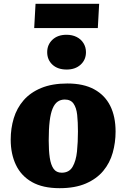

<svg xmlns="http://www.w3.org/2000/svg" viewBox="-20 -969 662 1005"><path d="M292 16Q204 16 147.5 -16Q91 -48 63.5 -105.5Q36 -163 36 -238Q36 -297 52 -350Q68 -403 103.5 -444Q139 -485 196 -508.5Q253 -532 333 -532Q417 -532 473 -501.5Q529 -471 557 -415Q585 -359 585 -280Q585 -223 570 -169.5Q555 -116 520.5 -74.5Q486 -33 429.5 -8.5Q373 16 292 16ZM303 -65Q342 -65 360 -96Q378 -127 383 -176Q388 -225 388 -281Q388 -330 384 -367.5Q380 -405 365 -426.5Q350 -448 319 -448Q298 -448 282 -437Q266 -426 255.5 -401Q245 -376 240 -335Q235 -294 235 -233Q235 -181 240.5 -143.5Q246 -106 260.5 -85.5Q275 -65 303 -65ZM227 -696Q227 -735 254.5 -761Q282 -787 328 -787Q358 -787 381 -775.5Q404 -764 417 -743Q430 -722 430 -696Q430 -656 402 -630.5Q374 -605 329 -605Q282 -605 254.5 -630.5Q227 -656 227 -696ZM166 -949H499L492 -822H159Z"/></svg>

Font: Literata 18pt ExtraBold
Style: Italic
Weight: 800
Italic angle: -2°
Designer: Latin by Veronika Burian and Jose Scaglione. Greek by Irene Vlachou. Cyrillic by Vera Evstafieva
Foundry: TypeTogether
Version: Version 3.103;gftools[0.9.29]